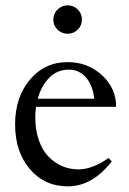

<svg xmlns="http://www.w3.org/2000/svg" viewBox="-20 -675 475 707"><path d="M176.3 -603Q176.3 -624.5 191.9 -639.9Q207.5 -655.3 229 -655.3Q251 -655.3 266.4 -640.1Q281.7 -625 281.7 -603Q281.7 -581.1 266.4 -565.9Q251 -550.8 229 -550.8Q207 -550.8 191.7 -565.9Q176.3 -581.1 176.3 -603ZM230 11.2Q144 11.2 89.8 -52.5Q35.6 -116.2 35.6 -216.8Q35.6 -316.9 90.1 -381.6Q144.5 -446.3 229 -446.3Q303.2 -446.3 355.5 -398.2Q407.7 -350.1 407.7 -281.7H112.8Q109.9 -262.7 109.9 -243.7Q109.9 -196.3 123 -158.7Q136.2 -121.1 158.7 -98.1Q181.2 -75.2 209.2 -63.2Q237.3 -51.3 268.6 -51.3Q320.3 -51.3 379.9 -93.3L391.6 -80.6Q319.8 11.2 230 11.2ZM233.9 -418.5Q189.9 -418.5 160.9 -388.4Q131.8 -358.4 119.1 -311.5H327.1Q321.3 -361.8 296.4 -390.1Q271.5 -418.5 233.9 -418.5Z"/></svg>

Font: Elstob
Style: Regular
Weight: 400
Designer: Peter S. Baker
Version: Version 1.015